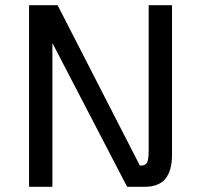

<svg xmlns="http://www.w3.org/2000/svg" viewBox="-20 -720 763 740"><path d="M643 -700V-124Q643 -62 617.5 -31Q592 0 537 0H470L182 -554V0H92V-700H202L519 -82H525Q541 -82 547 -94Q553 -106 553 -138V-700Z"/></svg>

Font: KoHo Medium
Style: Regular
Weight: 500
Version: Version 1.000; ttfautohint (v1.6)